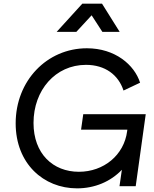

<svg xmlns="http://www.w3.org/2000/svg" viewBox="-20 -1022 848 1054"><path d="M403 12C500 12 587 -25 649 -90L636 0H725L780 -395H437L425 -310H679L678 -302C661 -170 549 -79 413 -79C271 -79 164 -178 164 -347C164 -527 284 -666 452 -666C557 -666 630 -611 658 -525L749 -568C718 -666 612 -757 457 -757C238 -757 66 -579 66 -345C66 -124 219 12 403 12ZM291 -847H399L483 -938L542 -847H637L540 -1002H432Z"/></svg>

Font: Mluvka Medium
Style: Italic
Weight: 500
Italic angle: -8°
Designer: Modified by Jiří Krblich, Original typeface by Gumpita Rahayu
Foundry: Gumpita Rahayu & Jiří Krblich
Version: Version 2.000;Glyphs 3.1.1 (3134)